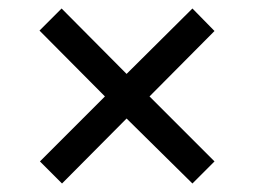

<svg xmlns="http://www.w3.org/2000/svg" viewBox="-20 -473 600 452"><path d="M126 -41 74 -93 227 -246 73 -401 125 -453 278 -299 433 -453 485 -400 332 -246 485 -93 433 -41 278 -194Z"/></svg>

Font: Hanken Grotesk
Style: Italic
Weight: 400
Italic angle: -8°
Designer: Alfredo Marco Pradil
Foundry: Hanken Design Co.
Version: Version 3.013